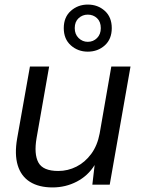

<svg xmlns="http://www.w3.org/2000/svg" viewBox="-20 -808 616 840"><path d="M210 12Q150 12 111 -12.5Q72 -37 57.5 -85Q43 -133 55 -202L111 -517H195L140 -204Q128 -134 148 -97Q168 -60 235 -60Q277 -60 314.5 -79Q352 -98 379 -134.5Q406 -171 416 -224L467 -517H551L460 0H384L394 -86Q365 -39 316 -13.5Q267 12 210 12ZM364 -582Q321 -582 290 -609.5Q259 -637 259 -685Q259 -733 290 -760.5Q321 -788 364 -788Q408 -788 438.5 -760.5Q469 -733 469 -685Q469 -637 438.5 -609.5Q408 -582 364 -582ZM364 -625Q388 -625 404.5 -641.5Q421 -658 421 -685Q421 -713 404.5 -728.5Q388 -744 364 -744Q341 -744 324 -728.5Q307 -713 307 -685Q307 -658 324 -641.5Q341 -625 364 -625Z"/></svg>

Font: DM Sans 11pt
Style: Italic
Weight: 400
Italic angle: -10°
Version: Version 4.004;gftools[0.9.30]